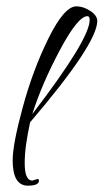

<svg xmlns="http://www.w3.org/2000/svg" viewBox="-20 -577 327 606"><path d="M68 9Q20 9 20 -71Q20 -122 52 -239Q84 -357 133 -456Q183 -557 221 -557Q243 -557 265 -542.5Q287 -528 287 -511Q287 -439 75 -191Q67 -154 62.5 -122Q58 -90 58 -62Q58 -7 82 -7L98 -12Q103 -12 103 -7Q103 9 68 9ZM82 -217Q263 -453 263 -514Q263 -526 256 -526Q226 -526 169 -419Q112 -312 82 -217Z"/></svg>

Font: Qwigley
Style: Regular
Weight: 400
Designer: Robert E. Leuschke
Foundry: Robert E. Leuschke
Version: Version 1.010; ttfautohint (v1.8.3)